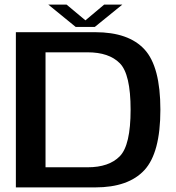

<svg xmlns="http://www.w3.org/2000/svg" viewBox="-20 -815 765 835"><path d="M49 0H394Q538.5 0 608 -75.2Q677.5 -150.5 677.5 -338Q677.5 -525 608.5 -600Q539.5 -675 394 -675H49ZM178 -87.5V-587.5H361Q454 -587.5 501 -540Q548 -492.5 548 -338Q548 -183.5 501 -135.5Q454 -87.5 361 -87.5ZM309 -698H392.5L512 -795H433L351.5 -726.5L269.5 -795H190Z"/></svg>

Font: Anybody SemiExpanded Medium
Style: Regular
Weight: 500
Width: 6
Version: Version 1.113;gftools[0.9.25]